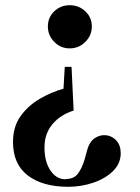

<svg xmlns="http://www.w3.org/2000/svg" viewBox="-20 -525 539 738"><path d="M248 -505Q283 -505 308 -481.5Q333 -458 333 -423Q333 -389 308 -364Q283 -339 248 -339Q213 -339 188.5 -364Q164 -389 164 -423Q164 -458 188.5 -481.5Q213 -505 248 -505ZM255 -268 263 -100Q212 -84 181.5 -47.5Q151 -11 151 41Q151 97 174 130.5Q197 164 231 164Q233 164 234 163.5Q235 163 236 163Q265 162 279.5 142.5Q294 123 304 92L315 52Q324 19 345 5.5Q366 -8 389 -5Q412 -2 428 16Q444 34 444 64Q444 103 415 132Q386 161 339.5 177Q293 193 242 193Q144 193 87 149.5Q30 106 30 21Q30 -38 59 -78.5Q88 -119 132.5 -145Q177 -171 224 -184L229 -268Z"/></svg>

Font: DeepMind Serif Text
Style: Regular
Weight: 400
Designer: Frank Grießhammer / Modifications: Colophon Foundry
Foundry: Colophon Foundry
Version: Version 5.003; ttfautohint (v1.8.2)